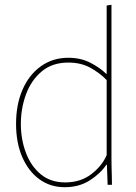

<svg xmlns="http://www.w3.org/2000/svg" viewBox="-20 -771 569 801"><path d="M250 10Q190 10 144.5 -23Q99 -56 73 -115.5Q47 -175 47 -254Q47 -335 74 -397Q101 -459 150.5 -494.5Q200 -530 265 -530Q317 -530 357.5 -509Q398 -488 423 -463H425V-748L445 -751V-108Q445 -90 445.5 -72Q446 -54 446.5 -36.5Q447 -19 447 0H429L426 -84H424Q399 -47 354.5 -18.5Q310 10 250 10ZM252 -10Q316 -10 361 -44.5Q406 -79 425 -124V-437Q397 -466 357.5 -488Q318 -510 265 -510Q198 -510 154 -473Q110 -436 88.5 -377.5Q67 -319 67 -254Q67 -190 88 -134Q109 -78 150 -44Q191 -10 252 -10Z"/></svg>

Font: Murecho Thin Thin
Style: Regular
Weight: 250
Version: Version 1.010